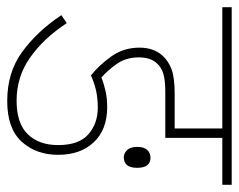

<svg xmlns="http://www.w3.org/2000/svg" viewBox="-85 -577 662 532"><g transform="rotate(90 246.0 -311.0)"><path d="M278 -251Q254 -251 232.5 -246.5Q211 -242 189 -232Q162 -253 137 -287.5Q112 -322 112 -366Q112 -406 134 -430Q148 -446 171 -455Q194 -464 241 -464H336V-596H0V-622H492V-596H362V-438H235Q202 -438 184 -432.5Q166 -427 155 -414Q139 -397 139 -364Q139 -329 157.5 -303Q176 -277 195 -261Q212 -268 232.5 -272.5Q253 -277 277 -277Q339 -277 374 -240Q409 -203 409 -141Q409 -80 372.5 -40Q336 0 260 0Q180 0 123 -42Q66 -84 22 -150L44 -165Q87 -100 140 -63Q193 -26 259 -26Q322 -26 352 -57Q382 -88 382 -141Q382 -199 352 -225Q322 -251 278 -251ZM387 -360Q387 -379 395.5 -388Q404 -397 417 -397Q445 -397 445 -360Q445 -340 437 -331.5Q429 -323 416 -323Q405 -323 396 -332Q387 -341 387 -360Z"/></g></svg>

Font: Noto Sans Devanagari UI Condensed Thin
Style: Regular
Weight: 100
Width: 3
Designer: Jelle Bosma - Monotype Design Team
Foundry: Monotype Imaging Inc.
Version: Version 2.004; ttfautohint (v1.8.4.7-5d5b)